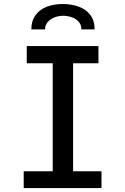

<svg xmlns="http://www.w3.org/2000/svg" viewBox="-20 -960 640 980"><path d="M101 -86H249V-637H116.5V-725H482.5V-637H353V-86H498V0H101ZM463 -810H395.5Q395.5 -833.5 381.5 -849Q367.5 -864.5 346 -872Q324.5 -879.5 301.5 -879.5Q280.5 -879.5 259.5 -871.8Q238.5 -864 224.2 -848.2Q210 -832.5 210 -810H140Q140 -854 161.5 -883Q183 -912 219 -925.8Q255 -939.5 299.5 -939.5Q345 -939.5 382 -926Q419 -912.5 441 -883.5Q463 -854.5 463 -810Z"/></svg>

Font: JuliaMono Medium
Style: Regular
Weight: 500
Monospace: yes
Designer: cormullion
Foundry: corm
Version: Version 0.054; ttfautohint (v1.8.4)